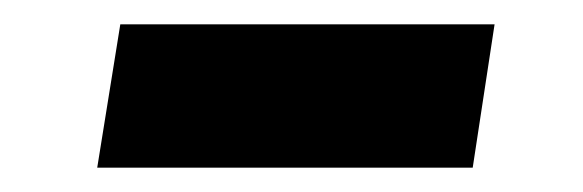

<svg xmlns="http://www.w3.org/2000/svg" viewBox="-20 -347 480 158"><path d="M60 -209 79 -327H387L369 -209Z"/></svg>

Font: Nunito Sans 12pt ExtraBold
Style: Italic
Weight: 800
Italic angle: -9°
Designer: Vernon Adams
Foundry: Vernon Adams
Version: Version 3.101;gftools[0.9.27]